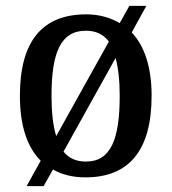

<svg xmlns="http://www.w3.org/2000/svg" viewBox="-20 -596 586 656"><path d="M119 -47 71 40H129L161 -17C192 1 229 10 272 10C420 10 498 -81 498 -269C498 -368 473 -440 430 -485L480 -576H422L389 -517C357 -536 318 -547 275 -547C125 -547 48 -456 48 -269C48 -166 73 -93 119 -47ZM352 -454 172 -131C161 -167 156 -213 156 -269C156 -417 188 -491 273 -491C308 -491 333 -479 352 -454ZM274 -44C239 -44 215 -56 197 -78L375 -398C384 -364 389 -321 389 -269C389 -121 359 -44 274 -44Z"/></svg>

Font: Noto Serif Devanagari SemiCondensed Medium
Style: Regular
Weight: 500
Width: 4
Designer: Universal Thirst, Indian Type Foundry and the Monotype Design Team
Foundry: Monotype Imaging Inc.
Version: Version 2.004